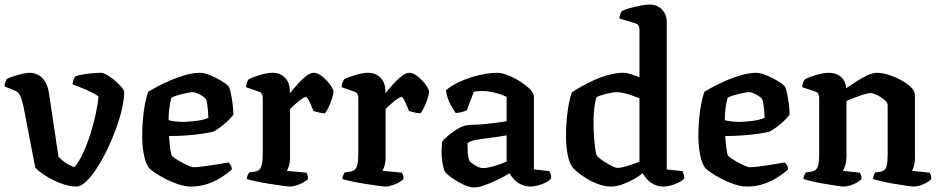

<svg xmlns="http://www.w3.org/2000/svg" viewBox="-27 -820 4131 844"><path d="M309 0Q283 0 255 -9Q227 -18 202 -31Q177 -44 157.5 -58Q138 -72 128 -83L76 -353Q72 -371 65 -392Q58 -413 38 -422L-7 -440Q-7 -452 -3 -460.5Q1 -469 3 -473Q14 -479 33 -485Q52 -491 71.5 -495.5Q91 -500 102 -500Q137 -500 160 -476Q183 -452 189 -406L230 -131Q236 -125 246 -116Q256 -107 270.5 -98.5Q285 -90 301 -85Q321 -110 338.5 -148Q356 -186 370 -230Q384 -274 393.5 -317.5Q403 -361 406 -396Q397 -403 381.5 -411Q366 -419 349 -426.5Q332 -434 316.5 -440Q301 -446 292 -449Q293 -460 296.5 -470Q300 -480 304 -484Q316 -489 336.5 -492.5Q357 -496 379 -498Q401 -500 416 -500Q427 -500 444.5 -490Q462 -480 479 -465Q496 -450 507.5 -436.5Q519 -423 519 -416Q519 -384 509 -341Q499 -298 482 -251.5Q465 -205 443 -160Q421 -115 397.5 -79Q374 -43 351 -21.5Q328 0 309 0Z M813 0Q786 0 756 -10Q726 -20 698.5 -34.5Q671 -49 651.5 -62.5Q632 -76 627 -83Q613 -101 605.5 -140Q598 -179 598 -222Q598 -262 601.5 -299Q605 -336 611 -366.5Q617 -397 624 -416Q638 -425 664 -439Q690 -453 722.5 -467Q755 -481 789 -490.5Q823 -500 852 -500Q870 -500 896 -489.5Q922 -479 946 -464.5Q970 -450 979 -439Q984 -429 988.5 -406.5Q993 -384 996 -359Q999 -334 999 -316Q987 -300 970.5 -285Q954 -270 938 -258.5Q922 -247 910 -241Q894 -237 864 -232.5Q834 -228 796 -225Q758 -222 716 -222Q718 -190 721.5 -165Q725 -140 729 -135Q732 -131 744 -123Q756 -115 771.5 -106.5Q787 -98 801.5 -91.5Q816 -85 825 -85Q838 -85 858.5 -87.5Q879 -90 902 -93.5Q925 -97 945.5 -100.5Q966 -104 978 -106Q982 -102 987 -94.5Q992 -87 992 -75Q976 -60 948.5 -42Q921 -24 886.5 -12Q852 0 813 0ZM782 -284Q801 -285 822 -287Q843 -289 861 -293Q879 -297 889 -302Q889 -313 887.5 -329.5Q886 -346 884 -362Q882 -378 878 -384Q876 -389 865 -396.5Q854 -404 841.5 -409.5Q829 -415 821 -415Q812 -415 793 -411Q774 -407 755 -401.5Q736 -396 727 -391Q723 -379 720 -361.5Q717 -344 715.5 -326Q714 -308 714 -292Q726 -288 745.5 -286Q765 -284 782 -284Z M1250 0Q1240 0 1214.5 -3.5Q1189 -7 1157 -12Q1125 -17 1097.5 -23Q1070 -29 1058 -33Q1058 -41 1061.5 -49Q1065 -57 1068 -62L1095 -66Q1106 -68 1113 -74.5Q1120 -81 1124 -97Q1128 -113 1128 -146V-391Q1128 -400 1124 -407Q1120 -414 1111 -417L1054 -437Q1056 -451 1059 -459Q1062 -467 1067 -472Q1084 -481 1116 -490.5Q1148 -500 1172 -500Q1204 -500 1225.5 -478.5Q1247 -457 1247 -420V-410Q1254 -418 1266.5 -433Q1279 -448 1294 -463.5Q1309 -479 1324 -489.5Q1339 -500 1353 -500Q1366 -500 1381 -490Q1396 -480 1409.5 -465.5Q1423 -451 1431 -437.5Q1439 -424 1439 -417Q1439 -407 1433 -388Q1427 -369 1418 -350Q1409 -331 1402 -322Q1388 -322 1373.5 -326Q1359 -330 1351 -332Q1346 -344 1340 -358.5Q1334 -373 1328 -383.5Q1322 -394 1317 -394Q1313 -394 1303 -387.5Q1293 -381 1281.5 -371.5Q1270 -362 1260.5 -353Q1251 -344 1248 -340V-126Q1248 -106 1243 -90.5Q1238 -75 1234 -69L1320 -61Q1322 -58 1324.5 -50.5Q1327 -43 1327 -34Q1321 -26 1306.5 -18Q1292 -10 1276 -5Q1260 0 1250 0Z M1670 0Q1660 0 1634.5 -3.5Q1609 -7 1577 -12Q1545 -17 1517.5 -23Q1490 -29 1478 -33Q1478 -41 1481.5 -49Q1485 -57 1488 -62L1515 -66Q1526 -68 1533 -74.5Q1540 -81 1544 -97Q1548 -113 1548 -146V-391Q1548 -400 1544 -407Q1540 -414 1531 -417L1474 -437Q1476 -451 1479 -459Q1482 -467 1487 -472Q1504 -481 1536 -490.5Q1568 -500 1592 -500Q1624 -500 1645.5 -478.5Q1667 -457 1667 -420V-410Q1674 -418 1686.5 -433Q1699 -448 1714 -463.5Q1729 -479 1744 -489.5Q1759 -500 1773 -500Q1786 -500 1801 -490Q1816 -480 1829.5 -465.5Q1843 -451 1851 -437.5Q1859 -424 1859 -417Q1859 -407 1853 -388Q1847 -369 1838 -350Q1829 -331 1822 -322Q1808 -322 1793.5 -326Q1779 -330 1771 -332Q1766 -344 1760 -358.5Q1754 -373 1748 -383.5Q1742 -394 1737 -394Q1733 -394 1723 -387.5Q1713 -381 1701.5 -371.5Q1690 -362 1680.5 -353Q1671 -344 1668 -340V-126Q1668 -106 1663 -90.5Q1658 -75 1654 -69L1740 -61Q1742 -58 1744.5 -50.5Q1747 -43 1747 -34Q1741 -26 1726.5 -18Q1712 -10 1696 -5Q1680 0 1670 0Z M2057 4Q2036 4 2009 -9Q1982 -22 1959.5 -38Q1937 -54 1929 -65Q1923 -77 1918.5 -101Q1914 -125 1914 -153Q1914 -166 1915 -177Q1916 -188 1917 -197Q1921 -204 1932.5 -214.5Q1944 -225 1959.5 -236.5Q1975 -248 1990 -256.5Q2005 -265 2015 -267Q2023 -270 2042 -271Q2061 -272 2084 -273Q2099 -274 2114 -275.5Q2129 -277 2144 -279Q2159 -281 2173 -283Q2187 -285 2200 -287V-394Q2176 -406 2146 -413Q2116 -420 2092 -420Q2083 -420 2072.5 -419Q2062 -418 2056 -417L2025 -335Q2020 -333 2008.5 -329Q1997 -325 1976 -323Q1967 -335 1952.5 -362.5Q1938 -390 1933 -423Q1954 -441 1983 -455.5Q2012 -470 2043.5 -480Q2075 -490 2105 -495Q2135 -500 2159 -500Q2179 -500 2206.5 -489Q2234 -478 2260 -461.5Q2286 -445 2303 -427.5Q2320 -410 2320 -396V-75L2388 -68Q2390 -64 2393 -55.5Q2396 -47 2396 -36Q2389 -26 2372.5 -18Q2356 -10 2338 -5Q2320 0 2307 0Q2284 0 2265 -8.5Q2246 -17 2233.5 -30.5Q2221 -44 2213 -58Q2191 -45 2161.5 -30.5Q2132 -16 2104 -6Q2076 4 2057 4ZM2098 -81Q2109 -81 2128 -85.5Q2147 -90 2167.5 -97Q2188 -104 2200 -110V-225Q2181 -222 2159.5 -218.5Q2138 -215 2118 -213Q2093 -210 2067.5 -205.5Q2042 -201 2028 -191Q2028 -175 2029 -152Q2030 -129 2037 -112Q2046 -102 2064 -91.5Q2082 -81 2098 -81Z M2658 0Q2633 0 2606 -9.5Q2579 -19 2555.5 -33Q2532 -47 2515 -60.5Q2498 -74 2491 -83Q2476 -101 2468.5 -139Q2461 -177 2461 -223Q2461 -262 2464.5 -299Q2468 -336 2474 -366.5Q2480 -397 2487 -414Q2501 -424 2526.5 -438.5Q2552 -453 2584 -467.5Q2616 -482 2649.5 -491Q2683 -500 2713 -500Q2727 -500 2746.5 -494Q2766 -488 2784 -480V-691Q2784 -698 2780.5 -706Q2777 -714 2767 -717L2695 -739Q2697 -751 2700.5 -759.5Q2704 -768 2707 -772Q2717 -777 2739.5 -783.5Q2762 -790 2787 -795Q2812 -800 2829 -800Q2862 -800 2883 -778Q2904 -756 2904 -723V-75L2972 -68Q2975 -64 2978 -55Q2981 -46 2981 -36Q2973 -26 2957 -18Q2941 -10 2923 -5Q2905 0 2892 0Q2867 0 2848.5 -9Q2830 -18 2817.5 -32Q2805 -46 2798 -58Q2780 -44 2755.5 -30.5Q2731 -17 2706 -8.5Q2681 0 2658 0ZM2689 -82Q2698 -82 2714 -86Q2730 -90 2749.5 -96.5Q2769 -103 2784 -110V-388Q2769 -394 2750.5 -400.5Q2732 -407 2714.5 -411Q2697 -415 2684 -415Q2674 -415 2656.5 -411.5Q2639 -408 2621.5 -403Q2604 -398 2595 -393Q2592 -383 2588.5 -365Q2585 -347 2583.5 -325Q2582 -303 2582 -280Q2582 -247 2584.5 -215Q2587 -183 2590.5 -161Q2594 -139 2597 -135Q2601 -130 2612 -121.5Q2623 -113 2637 -104.5Q2651 -96 2665 -89Q2679 -82 2689 -82Z M3258 0Q3231 0 3201 -10Q3171 -20 3143.5 -34.5Q3116 -49 3096.5 -62.5Q3077 -76 3072 -83Q3058 -101 3050.5 -140Q3043 -179 3043 -222Q3043 -262 3046.5 -299Q3050 -336 3056 -366.5Q3062 -397 3069 -416Q3083 -425 3109 -439Q3135 -453 3167.5 -467Q3200 -481 3234 -490.5Q3268 -500 3297 -500Q3315 -500 3341 -489.5Q3367 -479 3391 -464.5Q3415 -450 3424 -439Q3429 -429 3433.5 -406.5Q3438 -384 3441 -359Q3444 -334 3444 -316Q3432 -300 3415.5 -285Q3399 -270 3383 -258.5Q3367 -247 3355 -241Q3339 -237 3309 -232.5Q3279 -228 3241 -225Q3203 -222 3161 -222Q3163 -190 3166.5 -165Q3170 -140 3174 -135Q3177 -131 3189 -123Q3201 -115 3216.5 -106.5Q3232 -98 3246.5 -91.5Q3261 -85 3270 -85Q3283 -85 3303.5 -87.5Q3324 -90 3347 -93.5Q3370 -97 3390.5 -100.5Q3411 -104 3423 -106Q3427 -102 3432 -94.5Q3437 -87 3437 -75Q3421 -60 3393.5 -42Q3366 -24 3331.5 -12Q3297 0 3258 0ZM3227 -284Q3246 -285 3267 -287Q3288 -289 3306 -293Q3324 -297 3334 -302Q3334 -313 3332.5 -329.5Q3331 -346 3329 -362Q3327 -378 3323 -384Q3321 -389 3310 -396.5Q3299 -404 3286.5 -409.5Q3274 -415 3266 -415Q3257 -415 3238 -411Q3219 -407 3200 -401.5Q3181 -396 3172 -391Q3168 -379 3165 -361.5Q3162 -344 3160.5 -326Q3159 -308 3159 -292Q3171 -288 3190.5 -286Q3210 -284 3227 -284Z M3684 0Q3674 0 3650 -3.5Q3626 -7 3597 -12Q3568 -17 3542.5 -23Q3517 -29 3505 -33Q3505 -41 3508.5 -49Q3512 -57 3515 -62L3542 -66Q3559 -69 3566.5 -84Q3574 -99 3574 -146V-391Q3574 -399 3570.5 -406.5Q3567 -414 3558 -417L3499 -437Q3501 -451 3504 -459Q3507 -467 3512 -472Q3529 -481 3561 -490.5Q3593 -500 3617 -500Q3649 -500 3670 -481.5Q3691 -463 3692 -432Q3713 -446 3737.5 -462Q3762 -478 3786 -489Q3810 -500 3828 -500Q3851 -500 3879.5 -491Q3908 -482 3934.5 -467.5Q3961 -453 3978 -436Q3995 -419 3995 -401V-126Q3995 -106 3990.5 -90.5Q3986 -75 3982 -69L4060 -61Q4062 -57 4064.5 -49.5Q4067 -42 4067 -34Q4062 -26 4048 -18Q4034 -10 4019 -5Q4004 0 3992 0Q3983 0 3958 -3.5Q3933 -7 3903.5 -12Q3874 -17 3848.5 -23Q3823 -29 3811 -33Q3811 -42 3814 -49.5Q3817 -57 3820 -62L3844 -65Q3854 -67 3861 -73Q3868 -79 3871.5 -95.5Q3875 -112 3875 -146V-357Q3875 -366 3866.5 -375.5Q3858 -385 3845 -393Q3832 -401 3820 -406Q3808 -411 3801 -411Q3794 -411 3779.5 -407.5Q3765 -404 3748 -397.5Q3731 -391 3716.5 -385.5Q3702 -380 3694 -376V-131Q3694 -112 3689 -95Q3684 -78 3678 -69L3753 -61Q3755 -58 3757.5 -50.5Q3760 -43 3760 -34Q3755 -26 3741 -18Q3727 -10 3711 -5Q3695 0 3684 0Z"/></svg>

Font: Texturina 12pt SemiBold
Style: Regular
Weight: 600
Designer: Guillermo Torres Carreño
Foundry: Omnibus-Type
Version: Version 1.002